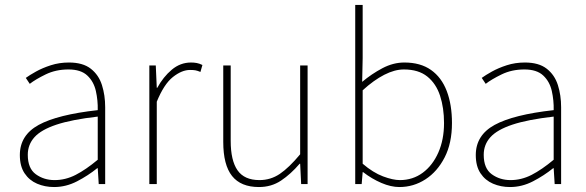

<svg xmlns="http://www.w3.org/2000/svg" viewBox="-20 -742 2364 774"><path d="M198 12Q161 12 129.5 -1.5Q98 -15 79 -43.5Q60 -72 60 -117Q60 -197 136 -238.5Q212 -280 374 -298Q375 -337 366.5 -375Q358 -413 332 -437.5Q306 -462 256 -462Q205 -462 164 -442Q123 -422 100 -404L84 -428Q99 -439 125 -453.5Q151 -468 185 -479Q219 -490 258 -490Q314 -490 346 -465Q378 -440 391 -399Q404 -358 404 -310V0H378L374 -64H372Q335 -34 290.5 -11Q246 12 198 12ZM200 -16Q244 -16 285 -37Q326 -58 374 -98V-272Q269 -260 207.5 -239.5Q146 -219 119 -189Q92 -159 92 -118Q92 -63 124.5 -39.5Q157 -16 200 -16Z M582 0V-478H608L612 -388H614Q638 -432 672.5 -461Q707 -490 750 -490Q762 -490 773 -488Q784 -486 796 -480L788 -452Q776 -457 768 -458.5Q760 -460 746 -460Q713 -460 677 -431.5Q641 -403 612 -332V0Z M1024 12Q951 12 915.5 -32.5Q880 -77 880 -170V-478H910V-174Q910 -95 937.5 -55.5Q965 -16 1026 -16Q1071 -16 1108 -41Q1145 -66 1190 -120V-478H1220V0H1194L1190 -82H1188Q1152 -40 1113 -14Q1074 12 1024 12Z M1590 12Q1556 12 1517.5 -4.5Q1479 -21 1444 -48H1442L1438 0H1412V-722H1442V-508L1440 -412Q1478 -444 1521.5 -467Q1565 -490 1610 -490Q1675 -490 1717.5 -460Q1760 -430 1781 -375Q1802 -320 1802 -246Q1802 -165 1772.5 -107.5Q1743 -50 1695 -19Q1647 12 1590 12ZM1592 -16Q1644 -16 1684 -45.5Q1724 -75 1747 -127Q1770 -179 1770 -246Q1770 -307 1754 -356Q1738 -405 1702.5 -433.5Q1667 -462 1608 -462Q1571 -462 1529 -440.5Q1487 -419 1442 -378V-82Q1484 -46 1524 -31Q1564 -16 1592 -16Z M2036 12Q1999 12 1967.5 -1.5Q1936 -15 1917 -43.5Q1898 -72 1898 -117Q1898 -197 1974 -238.5Q2050 -280 2212 -298Q2213 -337 2204.5 -375Q2196 -413 2170 -437.5Q2144 -462 2094 -462Q2043 -462 2002 -442Q1961 -422 1938 -404L1922 -428Q1937 -439 1963 -453.5Q1989 -468 2023 -479Q2057 -490 2096 -490Q2152 -490 2184 -465Q2216 -440 2229 -399Q2242 -358 2242 -310V0H2216L2212 -64H2210Q2173 -34 2128.5 -11Q2084 12 2036 12ZM2038 -16Q2082 -16 2123 -37Q2164 -58 2212 -98V-272Q2107 -260 2045.5 -239.5Q1984 -219 1957 -189Q1930 -159 1930 -118Q1930 -63 1962.5 -39.5Q1995 -16 2038 -16Z"/></svg>

Font: Assistant ExtraLight ExtraLight
Style: Regular
Weight: 250
Version: Version 3.000